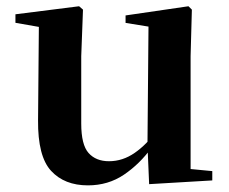

<svg xmlns="http://www.w3.org/2000/svg" viewBox="-20 -565 718 602"><path d="M255.7 16.2Q182.1 16.2 140.2 -29.3Q98.3 -74.7 99.3 -187.9L102 -497.7L132 -475.4L28.4 -493.5V-520.2L228 -545.4L240.2 -534.8L234.7 -388.7V-177.8Q234.7 -111 257.7 -85.3Q280.7 -59.5 321.8 -59.5Q364.7 -59.5 402.5 -85.8Q440.3 -112.1 469.6 -153.8L503.2 -103H456Q418.4 -51 368.8 -17.4Q319.2 16.2 255.7 16.2ZM447.6 12.4 442.4 -109.4V-111.9L445.6 -481.6L373.7 -493.2V-516.6L570.9 -545.4L581.6 -534.8L577.6 -388.7V-35L645.6 -28.5V0.7Z"/></svg>

Font: Noto Serif JP
Style: Regular
Weight: 200
Designer: Ryoko NISHIZUKA 西塚涼子 (kana & ideographs); Frank Grießhammer (Latin, Greek & Cyrillic); Wenlong ZHANG 张文龙 (bopomofo); San
Foundry: Adobe
Version: Version 2.001;hotconv 1.1.0;makeotfexe 2.6.0